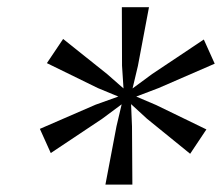

<svg xmlns="http://www.w3.org/2000/svg" viewBox="-20 -828 605 520"><path d="M88 -479 239 -544.5 300.5 -566.5 245 -589.5 107 -657 151 -722.5 270 -627.5 314.5 -588.5 310.5 -650 310 -808.5H383.5L353.5 -649.5L339 -588.5L392 -627.5L532 -721L561.5 -655.5L409.5 -589.5L349 -566.5L403 -543.5L539 -477.5L495 -411.5L378 -506.5L335 -546L337.5 -485.5L338.5 -328H265.5L295.5 -486L309.5 -545.5L257 -506.5L117.5 -413.5Z"/></svg>

Font: Merriweather 36pt Light
Style: Italic
Weight: 300
Italic angle: -7.8°
Version: Version 2.101